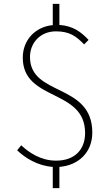

<svg xmlns="http://www.w3.org/2000/svg" viewBox="-20 -845 561 986"><path d="M435 -640C398 -679 357 -712 285 -717V-825H251V-716C163 -708 97 -641 97 -549C97 -323 417 -391 417 -162C417 -78 365 -20 268 -20C190 -20 129 -61 89 -99L68 -73C109 -34 174 7 251 12V121H285V12C380 5 454 -60 454 -164C454 -420 134 -349 134 -552C134 -626 188 -684 267 -684C338 -684 371 -659 412 -617Z"/></svg>

Font: Genne Gothic ExtraLight
Style: Regular
Weight: 250
Designer: Ryoko NISHIZUKA (kana & ideographs); Paul D. Hunt (Latin, Greek & Cyrillic); Wenlong ZHANG (bopomofo); Sandoll Communica
Foundry: Adobe Systems Incorporated
Version: Version 1.004;PS 1.004;hotconv 16.6.51;makeotf.lib2.5.65220